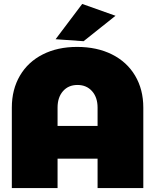

<svg xmlns="http://www.w3.org/2000/svg" viewBox="-20 -954 787 974"><path d="M397 -934 566 -874 404 -745 262 -755ZM371 -716Q472 -716 548 -678Q624 -640 665.5 -570Q707 -500 707 -408V0H475V-149H272V0H40V-408Q40 -500 81 -570Q122 -640 197 -678Q272 -716 371 -716ZM373 -523Q327 -523 299.5 -491.5Q272 -460 272 -408V-315H475V-408Q475 -460 447 -491.5Q419 -523 373 -523Z"/></svg>

Font: TypoPRO Montserrat Alternates
Style: Regular
Weight: 900
Designer: Julieta Ulanovsky
Foundry: Julieta Ulanovsky
Version: Version 6.001